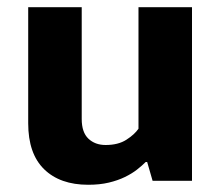

<svg xmlns="http://www.w3.org/2000/svg" viewBox="-20 -500 609 531"><path d="M363 -480H511V0H402L387 -52H383Q373 -42 359 -31Q345 -20 325.5 -10.5Q306 -1 281 5Q256 11 224 11Q146 11 102 -32Q58 -75 58 -159V-480H206V-171Q206 -134 224.5 -116.5Q243 -99 272 -99Q307 -99 329.5 -113.5Q352 -128 363 -144Z"/></svg>

Font: Mukta Malar ExtraBold
Style: Regular
Weight: 800
Designer: Aadarsh Rajan, Girish Dalvi, Yashodeep Gholap
Foundry: Ek Type
Version: Version 2.538;PS 1.000;hotconv 16.6.51;makeotf.lib2.5.65220;